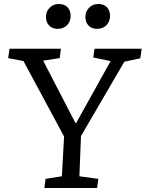

<svg xmlns="http://www.w3.org/2000/svg" viewBox="-20 -945 732 965"><path d="M359 -327H363L536 -638L449 -656L455 -700H692L685 -652L605 -635L387 -261L379 -59L474 -46L468 0H203L209 -46L291 -59L302 -259L98 -638L21 -653L28 -700H286L280 -653L197 -640ZM211 -860Q211 -887 229.5 -906Q248 -925 275 -925Q304 -925 319.5 -908.5Q335 -892 335 -865Q335 -837 317 -818.5Q299 -800 270 -800Q243 -800 227 -816.5Q211 -833 211 -860ZM409 -860Q409 -887 427.5 -906Q446 -925 474 -925Q502 -925 517.5 -908.5Q533 -892 533 -865Q533 -837 515 -818.5Q497 -800 469 -800Q441 -800 425 -816.5Q409 -833 409 -860Z"/></svg>

Font: Literata
Style: Italic
Weight: 400
Italic angle: -2°
Designer: Latin by Veronika Burian and Jose Scaglione. Greek by Irene Vlachou. Cyrillic by Vera Evstafieva
Foundry: TypeTogether
Version: Version 3.103;gftools[0.9.29]